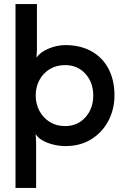

<svg xmlns="http://www.w3.org/2000/svg" viewBox="-20 -703 623 941"><path d="M300 -482Q374 -482 428.5 -451.5Q483 -421 512 -365.5Q541 -310 541 -235Q541 -169 512 -112.5Q483 -56 429 -21.5Q375 13 300 13Q273 13 243 6Q213 -1 189 -14.5Q165 -28 155 -46L157 -3V218H56V-683H161V-460L159 -420Q176 -447 217.5 -464.5Q259 -482 300 -482ZM299 -85Q360 -85 398.5 -128Q437 -171 437 -235Q437 -299 398.5 -341.5Q360 -384 299 -384Q256 -384 223.5 -364Q191 -344 173 -310.5Q155 -277 155 -235Q155 -194 173 -160Q191 -126 223.5 -105.5Q256 -85 299 -85Z"/></svg>

Font: Kreadon Light
Style: Bold
Weight: 600
Designer: Reiya WATANABE
Foundry: StudioGnu
Version: Version 1.003; ttfautohint (v1.8.4.7-5d5b);gftools[0.9.32]